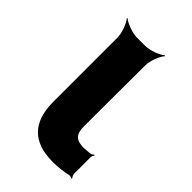

<svg xmlns="http://www.w3.org/2000/svg" viewBox="-176 -621 694 694"><g transform="rotate(45 171.0 -274.5)"><path d="M229 5C258 5 281 2 302 -3C307 -5 316 -3 319 0L321 -3C318 -6 314 -15 314 -20V-105C314 -110 318 -115 320 -118L317 -120C315 -118 310 -113 305 -113L297 -112L273 -110C234 -110 218 -125 218 -165L219 -478C219 -502 233 -539 246 -552L243 -554C230 -542 193 -528 169 -528H127C103 -528 66 -542 53 -554L51 -552C63 -539 77 -502 77 -478V-150C77 -47 127 5 229 5Z"/></g></svg>

Font: Asimov
Style: EdgeWide
Weight: 500
Designer: Google
Version: Version 2.000980: 2014